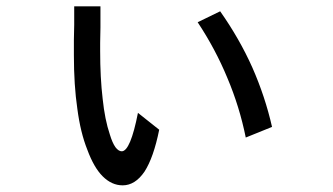

<svg xmlns="http://www.w3.org/2000/svg" viewBox="-20 -548 1040 600"><path d="M211.9 -528.3Q211.9 -498 211.9 -470.7Q210.9 -444.3 210.9 -422.9Q210.9 -407.2 210.9 -376Q210.9 -281.2 221.7 -208Q231.4 -133.8 252.9 -80.1Q273.4 -24.4 300.8 2.9Q329.1 31.2 363.3 31.2Q402.3 31.2 431.6 -11.7Q460 -55.7 477.5 -142.6Q455.1 -160.2 411.1 -195.3Q399.4 -135.7 386.7 -105.5Q374 -75.2 360.4 -75.2Q350.6 -75.2 340.8 -87.9Q331.1 -101.6 323.2 -127.9Q307.6 -173.8 300.8 -239.3Q293 -304.7 293 -388.7Q293 -397.5 293 -414.1Q293 -432.6 293.9 -461.9Q293.9 -490.2 293.9 -528.3Q266.6 -528.3 211.9 -528.3ZM597.7 -478.5Q653.3 -394.5 690.4 -304.7Q728.5 -214.8 748 -118.2Q775.4 -128.9 830.1 -151.4Q808.6 -246.1 768.6 -336.9Q728.5 -426.8 668 -512.7Q644.5 -501 597.7 -478.5Z"/></svg>

Font: Aptus Gothic JP
Style: Medium
Weight: 400
Designer: Fuminori Ogawa / Motoya
Version: Version 1